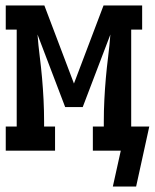

<svg xmlns="http://www.w3.org/2000/svg" viewBox="-20 -550 565 701"><path d="M477 131H392L421 0H319V-88H359V-106Q359 -146 361 -186Q363 -226 366.5 -265.5Q370 -305 375 -344.5Q380 -384 383 -424L282 -159H218L117 -424Q120 -384 125 -344.5Q130 -305 133.5 -265.5Q137 -226 139 -186Q141 -146 141 -106V-88H181V0H1V-88H41V-442H1V-530H142L250 -245L358 -530H499V-442H459V-88H525L520 -65Z"/></svg>

Font: Iosevka Slab Semibold
Style: Regular
Weight: 600
Monospace: yes
Designer: Belleve Invis
Foundry: Belleve Invis
Version: Version 11.1.1; ttfautohint (v1.8.3)